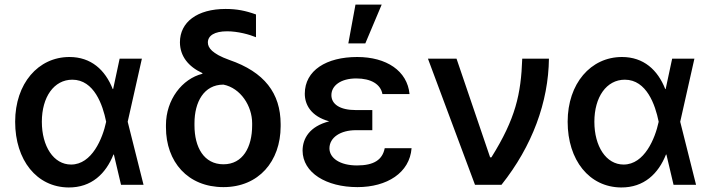

<svg xmlns="http://www.w3.org/2000/svg" viewBox="-20 -799 3075 830"><path d="M276.3 11.4C375.7 12.1 437.5 -48.3 470.5 -131H472.3L503.2 0H600.5L532 -272.7L593.4 -545.5H497.2L469.1 -414.1H467.3C434.7 -496.8 373.9 -552.6 280.2 -552.6C145.2 -552.6 45.5 -437.9 45.5 -272.7C45.5 -106.5 138.8 10.3 276.3 11.4ZM160.9 -272.7C160.9 -379.3 213.1 -454.5 292.6 -454.5C387.1 -454.5 424.4 -344.5 438.6 -274.1L438.9 -272.7L438.6 -271.3C423.7 -201.3 377.8 -87.7 287.3 -87.7C211.6 -87.7 160.9 -166.5 160.9 -272.7Z M757.8 -616.1C758.2 -556.5 793.7 -511.4 854.8 -483L855.1 -480.1C767.4 -458.5 697.4 -367.9 697.4 -258.5V-248.6C697.4 -99.8 791.2 9.9 946 9.9C1098.4 9.9 1192.8 -101.6 1193.2 -252.8V-262.8C1192.8 -395.6 1123.6 -487.6 970.9 -540.1C896.3 -566.8 878.6 -593 878.6 -615.4C878.6 -644.5 906.6 -663.7 961.6 -663.7C1008.2 -663.7 1058.2 -649.9 1086.6 -638.1V-736.5C1041.5 -752.8 1003.6 -760.3 955.3 -760.3C832.7 -760.3 757.8 -703.5 757.8 -616.1ZM820.7 -257.1V-266.3C820.7 -358 861.5 -433.2 946 -433.2C1020.2 -418.3 1070 -340.9 1070 -266.3V-257.1C1070 -162.3 1029.5 -88.8 946 -88.8C861.2 -88.8 820.7 -162.6 820.7 -257.1Z M1485.8 -611.5H1559.3L1630 -779.1H1516.7ZM1288 -148.1C1288.4 -52.2 1390.3 9.9 1525.2 9.9C1652.7 9.9 1751.1 -51.8 1759.2 -158.4H1643.1C1633.5 -108.7 1596.9 -83.8 1523.4 -83.8C1449.6 -83.8 1404.5 -115.4 1404.1 -157.7C1404.5 -205.6 1453.1 -236.2 1518.1 -236.2H1589.5V-323.2H1518.1C1449.2 -323.2 1412.6 -348.7 1412.6 -387.8C1412.6 -428.6 1452.8 -459.9 1520.2 -459.9C1583.8 -459.9 1625.4 -435 1633.2 -392.4H1750.4C1740.8 -492.9 1650.6 -552.6 1524.1 -552.6C1391 -552.6 1297.6 -494.7 1297.6 -393.8C1297.6 -346.6 1324.2 -296.2 1403.1 -274.5C1317.5 -252.5 1288.4 -199.9 1288 -148.1Z M2033.4 0H2147.7C2281.2 -167.6 2350.9 -358.3 2353 -545.5H2237.6C2232.2 -391.7 2208.8 -286.2 2104.4 -119H2098.7L1953.5 -545.5H1829.9Z M2664.8 11.4C2764.2 12.1 2826 -48.3 2859 -131H2860.8L2891.7 0H2989L2920.5 -272.7L2981.9 -545.5H2885.7L2857.6 -414.1H2855.8C2823.2 -496.8 2762.4 -552.6 2668.7 -552.6C2533.7 -552.6 2433.9 -437.9 2433.9 -272.7C2433.9 -106.5 2527.3 10.3 2664.8 11.4ZM2549.4 -272.7C2549.4 -379.3 2601.6 -454.5 2681.1 -454.5C2775.6 -454.5 2812.9 -344.5 2827.1 -274.1L2827.4 -272.7L2827.1 -271.3C2812.1 -201.3 2766.3 -87.7 2675.8 -87.7C2600.1 -87.7 2549.4 -166.5 2549.4 -272.7Z"/></svg>

Font: Magic Ui Pro Semi Bold
Style: Regular
Weight: 600
Designer: Stefan Endress, Andreas Faust
Version: Version 1.000;FEAKit 1.0